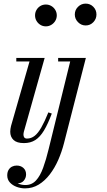

<svg xmlns="http://www.w3.org/2000/svg" viewBox="-20 -780 588 1060"><path d="M112 10Q73 10 54.8 -7.2Q36.5 -24.5 36.5 -53Q36.5 -60.5 37.8 -68.8Q39 -77 41 -85L143 -440.5H70V-460H226.5L111.5 -52Q110.5 -48 110 -43.8Q109.5 -39.5 109.5 -36Q109.5 -27.5 114 -21.2Q118.5 -15 129.5 -15Q152 -15 171 -29.8Q190 -44.5 208.2 -76.5Q226.5 -108.5 247 -159.5L266 -153Q244.5 -95.5 222.8 -59.5Q201 -23.5 174.8 -6.8Q148.5 10 112 10ZM233 -634.5Q216.5 -634.5 203 -642.8Q189.5 -651 181.5 -664.8Q173.5 -678.5 173.5 -695Q173.5 -711.5 181.5 -725.2Q189.5 -739 203 -747Q216.5 -755 233 -755Q249.5 -755 263.2 -747Q277 -739 285.2 -725.2Q293.5 -711.5 293.5 -695Q293.5 -678.5 285.2 -664.8Q277 -651 263.2 -642.8Q249.5 -634.5 233 -634.5ZM118 260Q95 260 72.2 251.8Q49.5 243.5 34.8 227.5Q20 211.5 20 188.5Q20 170.5 27.2 158.2Q34.5 146 46.2 140Q58 134 72 134Q94.5 134 109.2 147.2Q124 160.5 124 183Q124 202 111.5 217.2Q99 232.5 74 232.5Q52.5 232.5 36.8 219.8Q21 207 21 188.5H40Q40 202 51.2 214Q62.5 226 80.8 233.8Q99 241.5 120.5 241.5Q155.5 241.5 178.8 216.2Q202 191 218.2 146.2Q234.5 101.5 248.5 43.5L367.5 -440.5H301V-460H454L333 11.5Q321 58.5 301.5 103Q282 147.5 254.8 183Q227.5 218.5 193.5 239.2Q159.5 260 118 260ZM453 -639.5Q428.5 -639.5 410.8 -657.5Q393 -675.5 393 -700Q393 -725 410.8 -742.5Q428.5 -760 453 -760Q478 -760 495.2 -742.5Q512.5 -725 512.5 -700Q512.5 -675.5 495.2 -657.5Q478 -639.5 453 -639.5Z"/></svg>

Font: Bodoni Moda
Style: Italic
Weight: 400
Italic angle: -13°
Designer: Owen Earl
Foundry: indestructible type
Version: Version 2.005